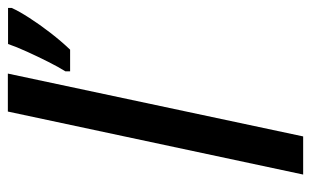

<svg xmlns="http://www.w3.org/2000/svg" viewBox="-173 -627 800 494"><g transform="rotate(-90 227.0 -380.0)"><path d="M24.9 0 187 -759.8H284.7L123 0ZM290.5 -599.6V-611.8Q301.3 -628.9 314.7 -655.5Q328.1 -682.1 340.8 -710Q353.5 -737.8 360.8 -759.3H453.6V-750Q445.3 -731.4 428.2 -704.8Q411.1 -678.2 389.4 -650.1Q367.7 -622.1 346.2 -599.6Z"/></g></svg>

Font: Open Sans Medium
Style: Italic
Weight: 500
Italic angle: -12°
Designer: Monotype Design Team
Foundry: Monotype Imaging Inc.
Version: Version 3.000